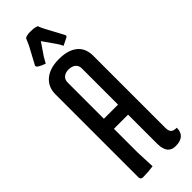

<svg xmlns="http://www.w3.org/2000/svg" viewBox="-282 -863 892 892"><g transform="rotate(-45 163.5 -417.0)"><path d="M36 -12V-554Q36 -604 70 -632Q104 -660 163 -660Q222 -660 254.5 -634Q287 -608 287 -558V-85Q287 -64 295.5 -55.5Q304 -47 325 -47Q325 10 261 10Q208 10 208 -59V-250H115V-94L119 0Q85 5 52 5Q36 5 36 -12ZM115 -554V-316H208V-554Q208 -573 195 -583.5Q182 -594 161 -594Q140 -594 127.5 -583.5Q115 -573 115 -554ZM105 -688Q63 -703 63 -714Q63 -717 65 -720L109 -802L124 -836Q134 -844 161 -844Q188 -844 202 -837Q207 -822 218 -802L262 -720Q264 -717 264 -713Q264 -709 259 -706L222 -688Q217 -701 205 -718L163 -778L122 -718Z"/></g></svg>

Font: Medula One
Style: Regular
Weight: 400
Designer: Luciano Vergara
Foundry: Luciano Vergara
Version: Version 1.002